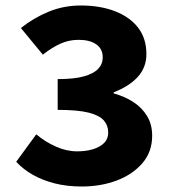

<svg xmlns="http://www.w3.org/2000/svg" viewBox="-20 -667 640 699"><path d="M278 12Q223 12 178.5 0.5Q134 -11 99 -31Q64 -51 39 -78L112 -178Q144 -151 183 -133.5Q222 -116 261 -116Q294 -116 319.5 -124Q345 -132 359.5 -147Q374 -162 374 -184Q374 -210 358 -228.5Q342 -247 302.5 -257Q263 -267 190 -267V-379Q250 -379 285.5 -389Q321 -399 337.5 -416.5Q354 -434 354 -458Q354 -489 330.5 -505.5Q307 -522 266 -522Q231 -522 200 -508Q169 -494 136 -468L56 -565Q104 -603 158.5 -625Q213 -647 274 -647Q345 -647 399 -626Q453 -605 483 -566Q513 -527 513 -470Q513 -422 482 -387.5Q451 -353 394 -331V-327Q434 -316 465.5 -295.5Q497 -275 515.5 -244.5Q534 -214 534 -173Q534 -114 498 -72.5Q462 -31 404 -9.5Q346 12 278 12Z"/></svg>

Font: Source Code Pro ExtraLight ExtraBold
Style: Regular
Weight: 800
Monospace: yes
Version: Version 1.018;hotconv 1.0.116;makeotfexe 2.5.65601